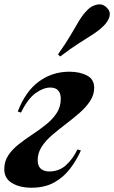

<svg xmlns="http://www.w3.org/2000/svg" viewBox="-36 -863 533 897"><path d="M194 -62Q240 -62 272 -91Q304 -120 326 -165L342 -160Q322 -115 291.5 -75Q261 -35 217 -10.5Q173 14 111 14Q57 14 20.5 -7.5Q-16 -29 -16 -73Q-16 -109 2.5 -137Q21 -165 51.5 -189Q82 -213 115.5 -235Q149 -257 179.5 -281.5Q210 -306 229 -335Q248 -364 248 -402Q248 -426 236 -440Q224 -454 199 -454Q167 -454 130.5 -428Q94 -402 62 -337L47 -342Q83 -436 145.5 -482Q208 -528 288 -528Q336 -528 370 -510.5Q404 -493 404 -453Q404 -420 385 -391Q366 -362 335.5 -335.5Q305 -309 271.5 -283.5Q238 -258 207.5 -232Q177 -206 158.5 -177Q140 -148 140 -115Q140 -87 155 -74.5Q170 -62 194 -62ZM235 -609Q272 -661 294 -699Q316 -737 333.5 -766Q351 -795 372 -816Q391 -836 417.5 -841.5Q444 -847 463 -827Q481 -810 476 -787.5Q471 -765 448 -742Q428 -722 399.5 -703.5Q371 -685 333 -661Q295 -637 245 -599Z"/></svg>

Font: Playfair Display
Style: Bold Italic
Weight: 700
Italic angle: -14°
Designer: Claus Eggers Sørensen
Foundry: Claus Eggers Sørensen
Version: Version 1.203